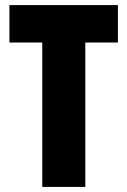

<svg xmlns="http://www.w3.org/2000/svg" viewBox="-20 -734 500 754"><path d="M315 0V-567H443V-714H17V-567H146V0Z"/></svg>

Font: Noto Sans Myanmar ExtraCondensed Black
Style: Regular
Weight: 900
Width: 2
Designer: Monotype Design Team
Foundry: Monotype Imaging Inc.
Version: Version 2.107